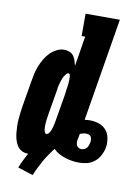

<svg xmlns="http://www.w3.org/2000/svg" viewBox="-93 -795 685 965"><g transform="rotate(10 250.0 -312.5)"><path d="M143 110 65 85Q73 65 82.5 45.5Q92 26 102 8Q102 8 101 8Q100 8 99 8Q81 8 66.5 -0.5Q52 -9 44 -23Q36 -37 31.5 -53Q27 -69 25.5 -86Q24 -103 23.5 -120Q23 -137 24.5 -154.5Q26 -172 28 -189.5Q30 -207 33 -225L55 -355Q58 -374 62.5 -394Q67 -414 74.5 -432.5Q82 -451 92.5 -469.5Q103 -488 118 -503.5Q133 -519 152 -528.5Q171 -538 191 -538Q205 -538 218 -532.5Q231 -527 238.5 -516.5Q246 -506 250 -493Q254 -480 257 -467L282 -621H264V-735H439L352 -209Q359 -210 365.5 -210.5Q372 -211 379 -211Q403 -211 425 -203.5Q447 -196 461.5 -179.5Q476 -163 480.5 -139.5Q485 -116 482 -93Q481 -92 481 -91Q481 -90 481 -88Q477 -68 466.5 -48.5Q456 -29 439 -15.5Q422 -2 401.5 3Q381 8 360 8Q342 8 324 5Q306 2 289 -3.5Q272 -9 256.5 -17.5Q241 -26 229 -39Q202 -5 180.5 32.5Q159 70 143 110ZM175 -106Q182 -106 187 -112.5Q192 -119 195 -125.5Q198 -132 200 -138.5Q202 -145 203.5 -151.5Q205 -158 206.5 -165Q208 -172 209 -178L231 -308Q232 -314 233 -320.5Q234 -327 234.5 -333Q235 -339 236 -345Q237 -351 238 -357.5Q239 -364 239.5 -370Q240 -376 240.5 -382Q241 -388 241 -394Q241 -400 241 -406Q241 -412 239 -418.5Q237 -425 231 -425Q226 -425 222.5 -420.5Q219 -416 215.5 -412Q212 -408 209.5 -403.5Q207 -399 205 -394Q203 -389 201.5 -384.5Q200 -380 198.5 -375Q197 -370 195.5 -365Q194 -360 193 -355.5Q192 -351 191 -346Q190 -341 190 -336L168 -206Q167 -199 166 -192.5Q165 -186 164 -179Q163 -172 162.5 -165.5Q162 -159 161.5 -152Q161 -145 161.5 -138.5Q162 -132 162.5 -125.5Q163 -119 166 -112.5Q169 -106 175 -106ZM360 -61Q368 -61 375.5 -64Q383 -67 388 -73Q393 -79 395.5 -86.5Q398 -94 400 -102Q401 -109 400.5 -117Q400 -125 396.5 -131Q393 -137 386 -139.5Q379 -142 371 -142Q363 -142 355.5 -140Q348 -138 340 -135V-134Q339 -126 337.5 -119Q336 -112 334 -104Q333 -96 333.5 -88.5Q334 -81 337 -75Q340 -69 346.5 -65Q353 -61 360 -61Z"/></g></svg>

Font: Iosevka Slab Heavy Oblique
Style: Regular
Weight: 900
Italic angle: -9°
Monospace: yes
Designer: Belleve Invis
Foundry: Belleve Invis
Version: Version 11.1.1; ttfautohint (v1.8.3)